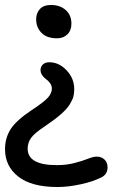

<svg xmlns="http://www.w3.org/2000/svg" viewBox="-30 -521 452 771"><path d="M199.2 -367.2Q157.7 -367.2 136.5 -389.2Q115.2 -411.1 115.2 -443.8Q115.2 -468.3 130.1 -484.6Q145 -501 174.8 -501Q210.9 -501 233.9 -480.7Q256.8 -460.4 256.8 -425.8Q256.8 -398.9 240.7 -383.1Q224.6 -367.2 199.2 -367.2ZM201.2 230Q96.7 230 43.5 188.2Q-9.8 146.5 -9.8 78.1Q-9.8 33.2 12.5 -2Q34.7 -37.1 96.2 -78.1Q147.5 -111.8 162.8 -129.4Q178.2 -147 178.2 -165Q178.2 -177.2 171.1 -187Q164.1 -196.8 155.5 -202.6Q147 -208.5 139.9 -218.3Q132.8 -228 132.8 -240.2Q132.8 -253.4 142.3 -262.2Q151.9 -271 168 -271Q207 -271 237.5 -238.5Q268.1 -206.1 268.1 -163.1Q268.1 -146.5 264.9 -133.8Q261.7 -121.1 250.7 -102.8Q239.7 -84.5 215.1 -62.7Q190.4 -41 151.9 -15.1Q108.9 13.2 95 32.5Q81.1 51.8 81.1 76.2Q81.1 142.1 198.2 142.1Q237.3 142.1 269.5 133.5Q301.8 125 323.2 116.5Q344.7 107.9 357.9 107.9Q377.4 107.9 389.6 119.6Q401.9 131.3 401.9 150.9Q401.9 178.7 377.9 190.9Q344.7 208 294.2 219Q243.7 230 201.2 230Z"/></svg>

Font: Shantell Sans Irregular
Style: Regular
Weight: 400
Designer: Stephen Nixon, Anya Danilova, Shantell Martin
Foundry: Arrow Type
Version: Version 1.006;[9816181b4]